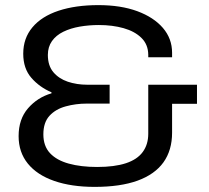

<svg xmlns="http://www.w3.org/2000/svg" viewBox="-20 -719 817 751"><path d="M350.3 12Q259 12 192.1 -11.3Q125.1 -34.5 88.9 -79.1Q52.8 -123.6 52.8 -186.5Q52.8 -253.1 89.7 -295.5Q126.6 -338 181.4 -354V-358Q134.6 -377.9 102.8 -414.4Q70.9 -450.9 70.9 -508.9Q70.9 -569.4 106.8 -612.1Q142.6 -654.9 209 -677Q275.4 -699 364.5 -699Q452.5 -699 516.9 -675.3Q581.2 -651.5 617.2 -609.8Q653.1 -568 653.1 -512.5V-495H559.9V-505.3Q559.4 -544.9 533.3 -570.7Q507.1 -596.5 463.5 -608.8Q419.9 -621.1 366.6 -621.1Q328 -621.1 292 -614.9Q256 -608.6 227.6 -594.8Q199.2 -580.9 183.2 -558.2Q167.2 -535.5 167.2 -504.1Q167.2 -462.4 188.6 -436.8Q210.1 -411.3 245.1 -399.4Q280.1 -387.6 321.5 -387.6H408.8V-313.8H319.8Q276.3 -313.8 236.9 -302.9Q197.4 -292.1 173.5 -266Q149.6 -239.9 149.6 -193.6Q149.6 -147.8 175.5 -120Q201.5 -92.1 249.1 -79Q296.6 -65.9 359.9 -65.9Q428 -65.9 472.4 -80.5Q516.8 -95.1 538.3 -124.5Q559.9 -153.8 559.9 -196.1V-387.6H750.5V-312.9H653.1V-200.1Q653.1 -131.2 619.3 -84Q585.4 -36.9 518.1 -12.4Q450.8 12 350.3 12Z"/></svg>

Font: Archivo SemiBold SemiExpanded
Style: Regular
Weight: 600
Width: 6
Version: Version 2.001